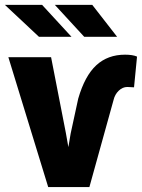

<svg xmlns="http://www.w3.org/2000/svg" viewBox="-34 -761 578 781"><path d="M244.1 -162.6 253.4 -217.8 284.2 -359.9Q311 -452.6 357.7 -495.6Q404.3 -538.6 474.6 -538.6Q505.9 -538.6 523.4 -530.8L511.2 -405.8L483.9 -407.2Q464.8 -407.2 449 -392.1Q433.1 -377 427.7 -353.5L329.6 0H162.1L0 -528.3H173.8L233.9 -220.2ZM256.8 -611.3H124.5L-14.2 -741.2H137.2ZM442.4 -611.3H308.6L189 -741.2H341.3Z"/></svg>

Font: Sadagaat-English
Style: Regular
Weight: 900
Designer: Ahmed alsheikh
Foundry: Ahmed alsheikh Design
Version: Version 2.137;January 17, 2018;FontCreator 11.0.0.2408 64-bi